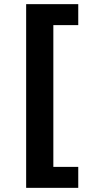

<svg xmlns="http://www.w3.org/2000/svg" viewBox="-20 -725 412 925"><path d="M106 180V-705H357V-604H237V79H357V180Z"/></svg>

Font: Nunito Sans 8pt
Style: Bold
Weight: 700
Version: Version 3.101;gftools[0.9.27]